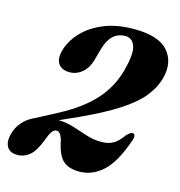

<svg xmlns="http://www.w3.org/2000/svg" viewBox="-120 -805 854 910"><g transform="rotate(15 307.0 -350.0)"><path d="M-10 -75Q9 -150 83 -182L185.5 -236Q291 -292.5 350.2 -358.2Q409.5 -424 433 -512Q455.5 -597 442.5 -632.5Q429.5 -668 395.5 -668Q324 -668 298.5 -576.5L283.5 -522Q272.5 -480.5 245 -457Q217.5 -433.5 183.5 -433.5Q145 -433.5 128.5 -457Q112 -480.5 123 -522.5Q136 -571 175 -614Q214 -657 277.8 -683.8Q341.5 -710.5 428.5 -710.5Q548 -710.5 594.5 -657Q641 -603.5 619.5 -522Q606 -471.5 569.5 -426.8Q533 -382 463.5 -337Q394 -292 282 -240.5L193 -201Q234 -199.5 270.2 -187.8Q306.5 -176 341.2 -164.8Q376 -153.5 413.5 -153.5Q448.5 -153.5 472 -167Q495.5 -180.5 518 -212.5Q537 -233 547 -232.5Q555 -232 558.2 -224.5Q561.5 -217 555.5 -199.5Q515.5 -83 464 -36.8Q412.5 9.5 350 9.5Q295.5 9.5 267.8 -17.2Q240 -44 226.5 -115.5Q219.5 -135.5 212.5 -143Q205.5 -150.5 196 -150.5Q185.5 -150.5 175.8 -138.8Q166 -127 154.5 -95Q132 -35.5 105.5 -13.2Q79 9 45 9Q10 9 -4.5 -14Q-19 -37 -10 -75Z"/></g></svg>

Font: Fraunces 144pt S050
Style: Bold Italic
Weight: 700
Italic angle: -16°
Version: Version 1.000; ttfautohint (v1.8.3)